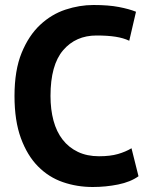

<svg xmlns="http://www.w3.org/2000/svg" viewBox="-20 -734 599 768"><path d="M534 -29Q502 -6 452.5 4Q403 14 351 14Q288 14 231.5 -5.5Q175 -25 132 -68.5Q89 -112 63.5 -181.5Q38 -251 38 -350Q38 -453 66.5 -522.5Q95 -592 140.5 -634.5Q186 -677 242 -695.5Q298 -714 354 -714Q414 -714 455.5 -706Q497 -698 524 -687L497 -571Q474 -582 442.5 -587Q411 -592 366 -592Q283 -592 232.5 -533Q182 -474 182 -350Q182 -296 194 -251.5Q206 -207 230.5 -175.5Q255 -144 291.5 -126.5Q328 -109 376 -109Q421 -109 452 -118Q483 -127 506 -141Z"/></svg>

Font: PT Sans
Style: Bold
Weight: 700
Version: Version 2.003W OFL; ttfautohint (v1.6)